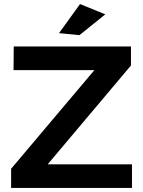

<svg xmlns="http://www.w3.org/2000/svg" viewBox="-20 -930 708 950"><path d="M48 -700H628V-606L216 -117H633V0H35V-95L447 -583H47ZM376 -910 501 -859 373 -756 272 -766Z"/></svg>

Font: Montserrat arm2 Medium
Style: Regular
Weight: 500
Designer: Julieta Ulanovsky
Foundry: Julieta Ulanovsky
Version: Version 6.000